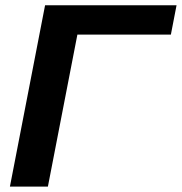

<svg xmlns="http://www.w3.org/2000/svg" viewBox="-20 -708 689 728"><path d="M273.4 -576.7 161.6 -0.5H17.6L150.9 -688H649.4L627.9 -576.7Z"/></svg>

Font: Arimo
Style: Italic
Weight: 400
Italic angle: -12°
Designer: Steve Matteson
Foundry: Monotype Imaging Inc.
Version: Version 1.33